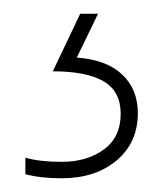

<svg xmlns="http://www.w3.org/2000/svg" viewBox="-20 -20 245 280"><path d="M181 145Q181 188 150 214Q119 240 70 240Q39 240 17 234V210Q38 216 70 216Q107 216 131.5 198Q156 180 156 146Q156 113 131 98.5Q106 84 57 84L97 0H123L92 64Q135 67 158 88.5Q181 110 181 145Z"/></svg>

Font: Noto Sans Khmer UI SemiCondensed Thin
Style: Regular
Weight: 100
Width: 4
Designer: Danh Hong and the Monotype Design Team
Foundry: Monotype Imaging Inc.
Version: Version 2.002; ttfautohint (v1.8.4.7-5d5b)